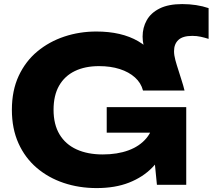

<svg xmlns="http://www.w3.org/2000/svg" viewBox="-20 -924 1063 960"><path d="M463.2 16.4Q375.4 16.4 298.5 -9.4Q221.6 -35.2 163.3 -85.1Q105 -135 72.2 -207.9Q39.4 -280.8 39.4 -375Q39.4 -471.6 73.6 -544.8Q107.8 -618 166.9 -667Q226 -716 301.8 -741.2Q377.6 -766.4 461.8 -766.4Q587.4 -766.4 671 -717.9Q754.6 -669.4 806.6 -562.4L756.8 -574.2Q734 -611 713.5 -653.8Q693 -696.6 693 -740.8Q693 -786 713.8 -823Q734.6 -860 778.5 -881.8Q822.4 -903.6 891 -903.6Q927 -903.6 960.4 -898.5Q993.8 -893.4 1023 -883.4V-729.6Q1003.6 -735.8 983.7 -740.2Q963.8 -744.6 941.2 -744.6Q893.8 -744.6 872 -724.3Q850.2 -704 850.2 -668.4Q850.2 -648.2 856.7 -624Q863.2 -599.8 872.8 -570.8Q880 -547 888.4 -521.3Q896.8 -495.6 902.6 -471.4H695Q685.2 -509.4 654.9 -536.7Q624.6 -564 578.8 -578.7Q533 -593.4 475.2 -593.4Q405.2 -593.4 354.2 -568.7Q303.2 -544 275.5 -495.6Q247.8 -447.2 247.8 -375Q247.8 -301.8 277.7 -252Q307.6 -202.2 362.9 -177Q418.2 -151.8 493.6 -151.8Q566.6 -151.8 622.4 -172.3Q678.2 -192.8 711.7 -232.7Q745.2 -272.6 750.6 -329.2L839.6 -324.8Q836.8 -257.2 812.3 -195.7Q787.8 -134.2 741.3 -86.3Q694.8 -38.4 625.4 -11Q556 16.4 463.2 16.4ZM513.6 -260.6V-388.2H911.2V0H764.6L735.4 -296.6L774.8 -260.6Z"/></svg>

Font: Unbounded
Style: Regular
Weight: 400
Designer: Luke Prowse, Jean-Baptiste Morizot, Fátima Lázaro, Florian Runge
Foundry: NaN
Version: Version 1.701;gftools[0.9.28.dev5+ged2979d]